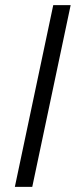

<svg xmlns="http://www.w3.org/2000/svg" viewBox="-20 -730 296 750"><path d="M38 0H106L256 -710H188Z"/></svg>

Font: Geist Light
Style: Italic
Weight: 300
Italic angle: -12°
Designer: Basement.studio, Andrés Briganti, Mateo Zaragoza
Foundry: Basement.studio, Vercel, Andrés Briganti, Guido Ferreyra, Mateo Zaragoza
Version: Version 1.500